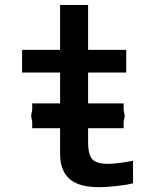

<svg xmlns="http://www.w3.org/2000/svg" viewBox="-20 -752 640 778"><path d="M223.5 -128.5V-232.5H110.5V-258.5L106 -283L110.5 -306.5V-333H223.5V-458H69.5V-550H223.5V-732H337V-550H491.5V-458H337V-333H481V-306.5L485.5 -283L481 -258.5V-232.5H337V-177Q337 -141.5 344.5 -122.5Q352 -103.5 369.8 -95.8Q387.5 -88 420 -88Q436.5 -88 467.5 -92.2Q498.5 -96.5 519 -100.5V-9Q497.5 -3.5 455.2 1.5Q413 6.5 382.5 6.5Q298.5 6.5 261 -27.5Q223.5 -61.5 223.5 -128.5Z"/></svg>

Font: JuliaMono SemiBold
Style: Regular
Weight: 600
Monospace: yes
Designer: cormullion
Foundry: corm
Version: Version 0.055; ttfautohint (v1.8.4)